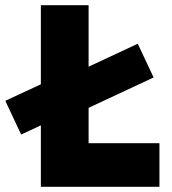

<svg xmlns="http://www.w3.org/2000/svg" viewBox="-58 -720 664 740"><path d="M23.5 -201.5 -37.5 -331.5 179 -432V-414L473 -551.5L534 -421.5L179 -255.5V-274ZM99.5 0V-700H283.5V-168H556.5V0Z"/></svg>

Font: Geologica ExtraBold
Style: Regular
Weight: 800
Designer: Sindre Bremnes, Frode Helland
Foundry: Monokrom Skriftforlag AS
Version: Version 1.010;gftools[0.9.28]